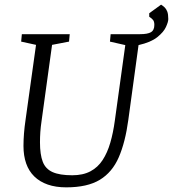

<svg xmlns="http://www.w3.org/2000/svg" viewBox="-20 -795 744 826"><path d="M265 11Q220 11 185.5 -1Q151 -13 127.5 -36Q104 -59 92.5 -92Q81 -125 81 -167Q81 -219 90 -280L135 -602L71 -616L74 -648H280L277 -616L204 -602L159 -276Q155 -249 153.5 -227Q152 -205 152 -183Q152 -130 164 -99Q176 -68 206.5 -54.5Q237 -41 291 -41Q337 -41 369 -58Q401 -75 421.5 -106.5Q442 -138 454.5 -181Q467 -224 474 -276L519 -601L453 -616L456 -648H583Q615 -648 629.5 -656.5Q644 -665 644 -688Q644 -702 638.5 -709Q633 -716 622 -723V-738L673 -775Q681 -770 688 -763.5Q695 -757 699.5 -745.5Q704 -734 704 -713Q704 -701 694 -679Q684 -657 656.5 -635Q629 -613 576 -601L532 -279Q519 -183 491 -118.5Q463 -54 409.5 -21.5Q356 11 265 11Z"/></svg>

Font: Faustina Light Light
Style: Italic
Weight: 300
Italic angle: -8°
Version: Version 1.200